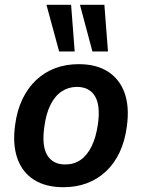

<svg xmlns="http://www.w3.org/2000/svg" viewBox="-20 -772 593 802"><path d="M245 10Q171 10 122 -21Q73 -52 52.5 -110.5Q32 -169 43 -249Q51 -311 74 -358.5Q97 -406 132 -438.5Q167 -471 211.5 -487.5Q256 -504 309 -504Q383 -504 431.5 -472.5Q480 -441 500.5 -383.5Q521 -326 510 -245Q502 -183 479.5 -135.5Q457 -88 422 -55.5Q387 -23 342.5 -6.5Q298 10 245 10ZM252 -85Q289 -85 316.5 -104Q344 -123 362.5 -160.5Q381 -198 389 -253Q400 -332 376.5 -370.5Q353 -409 301 -409Q266 -409 237.5 -390Q209 -371 190.5 -333.5Q172 -296 165 -241Q154 -162 177.5 -123.5Q201 -85 252 -85ZM366 -557 314 -752H416L431 -557ZM227 -557 174 -752H277L292 -557Z"/></svg>

Font: Nunito Sans 10pt SemiCondensed
Style: Bold Italic
Weight: 700
Width: 4
Italic angle: -9°
Designer: Vernon Adams
Foundry: Vernon Adams
Version: Version 3.101;gftools[0.9.27]